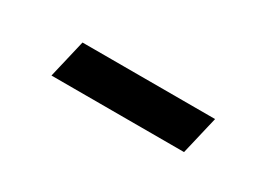

<svg xmlns="http://www.w3.org/2000/svg" viewBox="-20 -420 404 296"><g transform="rotate(30 182.0 -272.0)"><path d="M60 -238 76 -306H312L296 -238Z"/></g></svg>

Font: Instrument Sans Condensed
Style: Italic
Weight: 400
Width: 3
Italic angle: -13°
Designer: Rodrigo Fuenzalida
Foundry: fragTYPE
Version: Version 1.000;gftools[0.9.28]